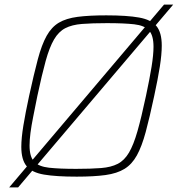

<svg xmlns="http://www.w3.org/2000/svg" viewBox="-20 -763 776 838"><path d="M20 55 696 -743H736L59 55ZM315 8Q225 8 172 -1Q119 -10 96 -38Q73 -66 73 -122Q73 -160 82 -215Q91 -270 107 -344Q128 -440 145 -504Q162 -568 183.5 -606.5Q205 -645 237 -664Q269 -683 319 -689.5Q369 -696 444 -696Q534 -696 587 -686.5Q640 -677 663 -649Q686 -621 686 -564Q686 -525 677.5 -471.5Q669 -418 653 -344Q633 -250 616 -187Q599 -124 577.5 -85Q556 -46 523.5 -26Q491 -6 440.5 1Q390 8 315 8ZM312 -26Q377 -26 421 -29.5Q465 -33 494 -48Q523 -63 543 -97Q563 -131 580 -190.5Q597 -250 617 -344Q633 -419 641.5 -471.5Q650 -524 650 -559Q650 -609 630 -630.5Q610 -652 565.5 -657Q521 -662 447 -662Q382 -662 338 -658.5Q294 -655 265 -640Q236 -625 216 -591Q196 -557 179.5 -497.5Q163 -438 143 -344Q133 -294 125 -254Q117 -214 113 -183Q109 -152 109 -128Q109 -79 129 -57.5Q149 -36 194 -31Q239 -26 312 -26Z"/></svg>

Font: Saira Thin Thin
Style: Italic
Weight: 250
Italic angle: -12°
Version: Version 1.101